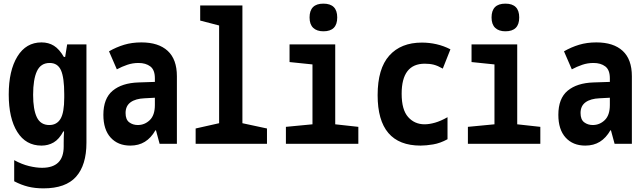

<svg xmlns="http://www.w3.org/2000/svg" viewBox="-20 -790 3540 1055"><path d="M219 245Q172 245 134 235.5Q96 226 58 206V90Q100 113 139.5 122.5Q179 132 211 132Q330 132 330 15V-6Q330 -39 332 -68H328Q305 -25 275 -7.5Q245 10 208 10Q122 10 75 -65Q28 -140 28 -271Q28 -402 75.5 -479.5Q123 -557 208 -557Q247 -557 276.5 -538.5Q306 -520 331 -477H338L349 -546H455V-6Q455 117 398 181Q341 245 219 245ZM251 -103Q292 -103 312.5 -137Q333 -171 333 -254V-272Q333 -364 315 -404Q297 -444 253 -444Q204 -444 183 -399Q162 -354 162 -269Q162 -188 182.5 -145.5Q203 -103 251 -103Z M696 10Q628 10 588 -34Q548 -78 548 -159Q548 -249 599 -291.5Q650 -334 741 -337L831 -340V-360Q831 -406 806 -425Q781 -444 741 -444Q709 -444 679.5 -434Q650 -424 622 -409L579 -508Q619 -531 662 -544Q705 -557 757 -557Q851 -557 901.5 -510.5Q952 -464 952 -371V0H857L837 -74H834Q810 -32 776 -11Q742 10 696 10ZM737 -103Q775 -103 803 -130Q831 -157 831 -213V-253L775 -250Q725 -248 697.5 -228Q670 -208 670 -169Q670 -133 690 -118Q710 -103 737 -103Z M1055 0V-84L1184 -113V-650L1080 -677V-760H1312V-113L1447 -84V0Z M1757 -618Q1721 -618 1701 -637Q1681 -656 1681 -694Q1681 -770 1757 -770Q1833 -770 1833 -694Q1833 -618 1757 -618ZM1551 0V-93L1697 -107V-436L1571 -449V-546H1822V-107L1949 -93V0Z M2291 10Q2055 10 2055 -267Q2055 -413 2119 -484.5Q2183 -556 2298 -556Q2339 -556 2378.5 -547Q2418 -538 2455 -519L2413 -413Q2385 -429 2363.5 -434.5Q2342 -440 2314 -440Q2187 -440 2187 -275Q2187 -187 2222.5 -147Q2258 -107 2313 -107Q2339 -107 2370.5 -116Q2402 -125 2439 -146V-25Q2399 -3 2360 3.5Q2321 10 2291 10Z M2757 -618Q2721 -618 2701 -637Q2681 -656 2681 -694Q2681 -770 2757 -770Q2833 -770 2833 -694Q2833 -618 2757 -618ZM2551 0V-93L2697 -107V-436L2571 -449V-546H2822V-107L2949 -93V0Z M3196 10Q3128 10 3088 -34Q3048 -78 3048 -159Q3048 -249 3099 -291.5Q3150 -334 3241 -337L3331 -340V-360Q3331 -406 3306 -425Q3281 -444 3241 -444Q3209 -444 3179.5 -434Q3150 -424 3122 -409L3079 -508Q3119 -531 3162 -544Q3205 -557 3257 -557Q3351 -557 3401.5 -510.5Q3452 -464 3452 -371V0H3357L3337 -74H3334Q3310 -32 3276 -11Q3242 10 3196 10ZM3237 -103Q3275 -103 3303 -130Q3331 -157 3331 -213V-253L3275 -250Q3225 -248 3197.5 -228Q3170 -208 3170 -169Q3170 -133 3190 -118Q3210 -103 3237 -103Z"/></svg>

Font: Noto Sans Mono ExtraCondensed
Style: Bold
Weight: 700
Width: 2
Designer: Monotype Design Team
Foundry: Monotype Imaging Inc.
Version: Version 2.014